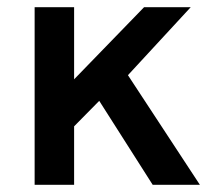

<svg xmlns="http://www.w3.org/2000/svg" viewBox="-20 -515 598 535"><path d="M76.5 0V-495H186.5V-294L381.5 -495H511.5L336.5 -305.5L537 0H405.5L256.5 -234L186.5 -163V0Z"/></svg>

Font: Geologica EX
Style: Regular
Weight: 400
Designer: Sindre Bremnes, Frode Helland
Foundry: Monokrom Skriftforlag AS
Version: Version 1.010;gftools[0.9.28]